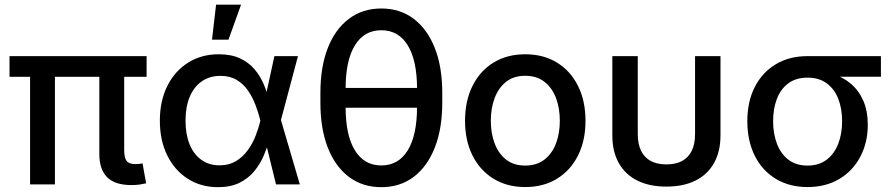

<svg xmlns="http://www.w3.org/2000/svg" viewBox="-20 -775 3743 807"><path d="M532.7 2.9Q462.9 2.9 430.2 -30.3Q397.5 -63.5 397.5 -127V-511.2H502V-145.5Q502 -112.8 511.7 -99.1Q521.5 -85.4 547.9 -85.4Q559.6 -85.4 566.4 -86.2Q573.2 -86.9 579.1 -88.4L594.2 -4.4Q584 -2 567.9 0.5Q551.8 2.9 532.7 2.9ZM106.4 0V-511.2H210.9V0ZM20 -452.1V-539.1H596.2V-452.1Z M896.5 11.7Q824.2 11.7 768.8 -23.9Q713.4 -59.6 682.6 -122.6Q651.9 -185.5 651.9 -267.6Q651.9 -350.6 683.1 -413.3Q714.4 -476.1 770.3 -511.5Q826.2 -546.9 899.4 -546.9Q951.7 -546.9 988.5 -529.8Q1025.4 -512.7 1049.6 -484.1Q1073.7 -455.6 1088.4 -421.1Q1103 -386.7 1110.4 -352.5H1145.5L1160.2 -272.5L1240.2 0H1140.1L1073.7 -271Q1065.9 -302.2 1053.5 -334.7Q1041 -367.2 1022 -394.8Q1002.9 -422.4 974.6 -439.2Q946.3 -456.1 906.7 -456.1Q861.3 -456.1 828.4 -433.3Q795.4 -410.6 777.6 -368.4Q759.8 -326.2 759.8 -267.6Q759.8 -210 777.1 -168Q794.4 -126 826.7 -103Q858.9 -80.1 902.8 -80.1Q941.9 -80.1 971.2 -97.4Q1000.5 -114.7 1021 -143.1Q1041.5 -171.4 1054.4 -204.3Q1067.4 -237.3 1074.2 -268.1L1133.3 -539.1H1232.4L1160.2 -268.1L1145.5 -189.5H1112.8Q1103.5 -155.8 1088.4 -120.6Q1073.2 -85.4 1048.6 -55.4Q1023.9 -25.4 986.8 -6.8Q949.7 11.7 896.5 11.7ZM871.1 -608.4 888.2 -755.4H993.2L940.4 -608.4Z M1582.5 11.7Q1503.9 11.7 1446.3 -31.7Q1388.7 -75.2 1357.7 -154.8Q1326.7 -234.4 1326.7 -343.3V-384.3Q1326.7 -493.7 1357.7 -573Q1388.7 -652.3 1446.3 -695.8Q1503.9 -739.3 1582.5 -739.3Q1661.6 -739.3 1719 -695.8Q1776.4 -652.3 1807.6 -573Q1838.9 -493.7 1838.9 -384.3V-343.3Q1838.9 -234.4 1807.6 -154.8Q1776.4 -75.2 1719 -31.7Q1661.6 11.7 1582.5 11.7ZM1582.5 -79.6Q1654.8 -79.6 1693.8 -143.1Q1732.9 -206.5 1732.9 -326.2V-401.4Q1732.9 -521 1693.8 -584.5Q1654.8 -647.9 1582.5 -647.9Q1510.7 -647.9 1471.7 -584.5Q1432.6 -521 1432.6 -401.4V-326.2Q1432.6 -206.5 1471.7 -143.1Q1510.7 -79.6 1582.5 -79.6ZM1408.7 -322.3V-405.3H1758.8V-322.3Z M2187.5 11.2Q2111.3 11.2 2054.4 -23.7Q1997.6 -58.6 1966.1 -121.3Q1934.6 -184.1 1934.6 -267.1Q1934.6 -351.1 1966.1 -414.1Q1997.6 -477.1 2054.4 -512Q2111.3 -546.9 2187.5 -546.9Q2264.2 -546.9 2321 -512Q2377.9 -477.1 2409.4 -414.1Q2440.9 -351.1 2440.9 -267.1Q2440.9 -184.1 2409.4 -121.3Q2377.9 -58.6 2321 -23.7Q2264.2 11.2 2187.5 11.2ZM2187.5 -79.1Q2235.8 -79.1 2268.3 -104.2Q2300.8 -129.4 2316.9 -172.1Q2333 -214.8 2333 -267.1Q2333 -320.3 2316.9 -363Q2300.8 -405.8 2268.3 -431.2Q2235.8 -456.5 2187.5 -456.5Q2139.2 -456.5 2107.2 -431.2Q2075.2 -405.8 2059.1 -363Q2043 -320.3 2043 -267.1Q2043 -214.8 2059.1 -172.1Q2075.2 -129.4 2107.2 -104.2Q2139.2 -79.1 2187.5 -79.1Z M2780.8 9.3Q2709.5 9.3 2658.7 -16.1Q2607.9 -41.5 2580.8 -89.8Q2553.7 -138.2 2553.7 -206.1V-539.1H2660.6V-211.9Q2660.6 -169.9 2674.3 -141.6Q2688 -113.3 2714.8 -98.6Q2741.7 -84 2780.8 -84Q2820.3 -84 2847.2 -98.6Q2874 -113.3 2887.7 -141.6Q2901.4 -169.9 2901.4 -211.9V-539.1H3008.3V-206.1Q3008.3 -138.2 2981.2 -89.8Q2954.1 -41.5 2903.3 -16.1Q2852.5 9.3 2780.8 9.3Z M3374 11.2Q3297.9 11.2 3240.7 -23.4Q3183.6 -58.1 3152.3 -120.6Q3121.1 -183.1 3121.1 -265.6Q3121.1 -348.1 3152.6 -409.7Q3184.1 -471.2 3241 -505.1Q3297.9 -539.1 3374 -539.1H3682.6V-452.6H3453.1L3374 -448.7Q3325.7 -448.7 3293.5 -424.8Q3261.2 -400.9 3245.4 -359.6Q3229.5 -318.4 3229.5 -265.6Q3229.5 -213.4 3245.6 -170.9Q3261.7 -128.4 3293.7 -103.8Q3325.7 -79.1 3374 -79.1Q3422.4 -79.1 3454.8 -104Q3487.3 -128.9 3503.4 -171.1Q3519.5 -213.4 3519.5 -265.6Q3519.5 -318.4 3503.4 -359.6Q3487.3 -400.9 3454.8 -424.8Q3422.4 -448.7 3374 -448.7V-479.5Q3429.7 -479.5 3476.1 -465.6Q3522.5 -451.7 3556.2 -423.1Q3589.8 -394.5 3608.6 -351.6Q3627.4 -308.6 3627.4 -250.5Q3627.4 -175.8 3595.9 -116.2Q3564.5 -56.6 3507.6 -22.7Q3450.7 11.2 3374 11.2Z"/></svg>

Font: Inter 18pt Medium
Style: Regular
Weight: 500
Designer: Rasmus Andersson
Foundry: rsms
Version: Version 4.001;git-66647c0bb